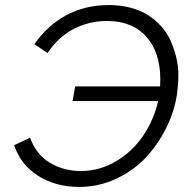

<svg xmlns="http://www.w3.org/2000/svg" viewBox="-20 -734 750 760"><path d="M411.1 -713.9Q457 -713.9 496.8 -703.4Q536.6 -692.9 565.9 -674.1Q595.2 -655.3 618.7 -629.2Q642.1 -603 655.8 -571.8Q669.4 -540.5 678 -505.4Q686.5 -470.2 686 -433.1Q685.5 -396 680.2 -357.9Q668.9 -288.1 635.7 -222.9Q602.5 -157.7 553.5 -106.7Q504.4 -55.7 436.5 -24.9Q368.7 5.9 293.9 5.9Q200.2 5.9 130.9 -38.1Q61.5 -82 36.1 -159.2L99.1 -189Q121.6 -124.5 175.8 -90.8Q230 -57.1 299.8 -57.1Q374.5 -57.1 439.5 -95.7Q504.4 -134.3 546.4 -196.3Q588.4 -258.3 606 -334H267.1L277.8 -392.1H613.8Q621.1 -511.7 565.4 -581.3Q509.8 -650.9 401.9 -650.9Q333 -650.9 272.2 -619.6Q211.4 -588.4 168 -523.9L116.2 -559.1Q166 -631.3 240.2 -672.6Q314.5 -713.9 411.1 -713.9Z"/></svg>

Font: Rawline
Style: Italic
Weight: 400
Italic angle: -12°
Designer: Matt McInerney, Pablo Impallari, Rodrigo Fuenzalida
Foundry: Matt McInerney, Pablo Impallari, Rodrigo Fuenzalida
Version: Version 4.020;PS 004.020;hotconv 1.0.88;makeotf.lib2.5.64775